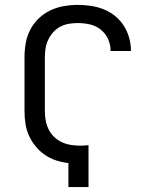

<svg xmlns="http://www.w3.org/2000/svg" viewBox="-20 -763 640 783"><path d="M259 0V-98Q233 -101 208.5 -109Q184 -117 163 -131.5Q142 -146 125.5 -166Q109 -186 98.5 -209Q88 -232 84 -257.5Q80 -283 80 -309V-530Q80 -559 85 -587.5Q90 -616 103.5 -642Q117 -668 138 -688Q159 -708 185 -720.5Q211 -733 240 -738Q269 -743 297 -743Q324 -743 351 -739Q378 -735 403 -725Q428 -715 449 -698Q470 -681 484.5 -658.5Q499 -636 506.5 -609.5Q514 -583 514 -557V-555H431V-556Q431 -581 420.5 -604Q410 -627 390.5 -642.5Q371 -658 346.5 -663.5Q322 -669 297 -669Q279 -669 261 -666Q243 -663 226.5 -654.5Q210 -646 197.5 -632Q185 -618 177 -601.5Q169 -585 166 -567Q163 -549 163 -530V-309Q163 -290 166.5 -271Q170 -252 178.5 -235Q187 -218 201 -204.5Q215 -191 232.5 -183Q250 -175 269 -172Q288 -169 307 -169Q316 -169 324.5 -169.5Q333 -170 341 -171V0Z"/></svg>

Font: Iosevka Fixed Extended
Style: Regular
Weight: 400
Width: 7
Monospace: yes
Designer: Belleve Invis
Foundry: Belleve Invis
Version: Version 24.1.1; ttfautohint (v1.8.4)